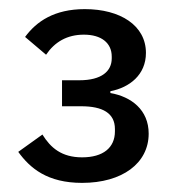

<svg xmlns="http://www.w3.org/2000/svg" viewBox="-20 -724 387 421"><path d="M116 -548V-491H158C205 -491 232 -476 232 -441V-436C232 -400 206 -379 160 -379C115 -379 91 -400 73 -429L20 -391C46 -355 84 -323 160 -323C248 -323 306 -366 306 -431C306 -483 268 -512 222 -520V-524C264 -532 300 -560 300 -608C300 -668 244 -704 166 -704C99 -704 60 -677 35 -643L81 -604C100 -632 127 -648 164 -648C202 -648 225 -630 225 -600V-596C225 -568 203 -548 154 -548Z"/></svg>

Font: IBM Plex Thai Text
Style: Regular
Weight: 450
Designer: Mike Abbink, Paul van der Laan, Pieter van Rosmalen, Ben Mitchell, Mark Frömberg
Foundry: Bold Monday
Version: Version 1.0